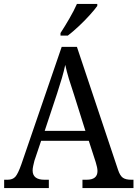

<svg xmlns="http://www.w3.org/2000/svg" viewBox="-20 -951 695 971"><path d="M1 0V-42H18Q44 -42 57.5 -57Q71 -72 88 -120L292 -714H369L577 -92Q587 -62 601.5 -52Q616 -42 644 -42H655V0H397V-42H418Q473 -42 473 -86Q473 -95 470.5 -106.5Q468 -118 464 -131L429 -239H188L154 -138Q151 -126 148 -112.5Q145 -99 145 -89Q145 -42 205 -42H227V0ZM206 -289H412L355 -470Q340 -514 328.5 -552Q317 -590 310 -623Q303 -590 293 -556Q283 -522 269 -479ZM286 -784Q307 -816 330.5 -856.5Q354 -897 369 -931H472V-921Q460 -904 434.5 -875.5Q409 -847 378.5 -818.5Q348 -790 323 -771H286Z"/></svg>

Font: Noto Serif Myanmar SemCond
Style: Regular
Weight: 400
Width: 4
Designer: Ben Mitchell and the Monotype Design Team
Foundry: Monotype Imaging Inc.
Version: Version 2.106; ttfautohint (v1.8.4.7-5d5b)